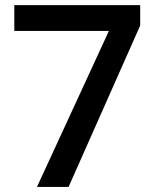

<svg xmlns="http://www.w3.org/2000/svg" viewBox="-20 -733 611 753"><path d="M249 0H125L407.2 -611.8H36.1V-712.9H529.8V-632.8Z"/></svg>

Font: Open Sans
Style: SemiBold
Weight: 600
Foundry: Ascender Corporation
Version: Version 1.10